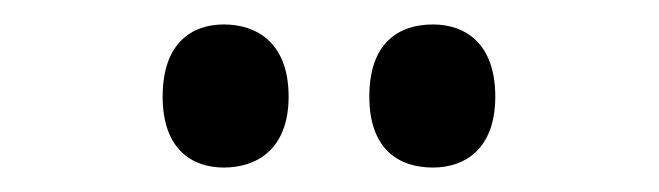

<svg xmlns="http://www.w3.org/2000/svg" viewBox="-20 -769 539 157"><path d="M334 -632C360 -632 385 -647 385 -690C385 -734 360 -749 334 -749C306 -749 282 -734 282 -690C282 -647 306 -632 334 -632ZM163 -632C190 -632 216 -647 216 -690C216 -734 190 -749 163 -749C137 -749 113 -734 113 -690C113 -647 137 -632 163 -632Z"/></svg>

Font: Noto Serif Tamil Condensed SemiBold
Style: Regular
Weight: 600
Width: 3
Designer: Indian Type Foundry, Tom Grace, and the Monotype Design Team
Foundry: Monotype Imaging Inc.
Version: Version 2.004